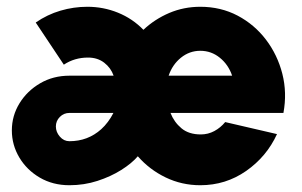

<svg xmlns="http://www.w3.org/2000/svg" viewBox="-20 -534 892 567"><path d="M185 13Q136 13 97.5 -9.5Q59 -32 37 -69Q15 -106 15 -149Q15 -192 37.5 -228.8Q60 -265.5 98.5 -288Q137 -310.5 185 -310.5H315.5Q307.5 -333.5 287.8 -348.8Q268 -364 240 -364Q200 -364 168.5 -343L85.5 -467.5Q119.5 -491 158.5 -502.5Q197.5 -514 238 -514Q285.5 -514 328.5 -496.5Q371.5 -479 403.5 -446Q437 -477.5 480 -495.8Q523 -514 571.5 -514Q632 -514 681.8 -487.8Q731.5 -461.5 765.5 -416.8Q799.5 -372 813.8 -316Q828 -260 817 -200.5H483.5Q494 -173.5 515.8 -155.2Q537.5 -137 573 -137Q594.5 -137 613 -147Q631.5 -157 645 -173.5L798 -138Q767.5 -71.5 707 -29.2Q646.5 13 571.5 13Q517 13 469.2 -10Q421.5 -33 387 -72.5Q369 -51.5 338 -32Q307 -12.5 267.8 0.2Q228.5 13 185 13ZM478 -310.5H665.5Q654.5 -343 629.2 -363.5Q604 -384 571.5 -384Q539.5 -384 514.2 -363.5Q489 -343 478 -310.5ZM185 -117Q239.5 -117 279 -152.5Q300 -171.5 315 -200.5H185Q168.5 -200.5 156.8 -188.8Q145 -177 145 -160.5Q145 -144 156.8 -130.5Q168.5 -117 185 -117Z"/></svg>

Font: Urbanist Black
Style: Regular
Weight: 900
Designer: Corey Hu
Foundry: Corey Hu
Version: Version 1.330; ttfautohint (v1.8.4.7-5d5b)